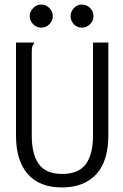

<svg xmlns="http://www.w3.org/2000/svg" viewBox="-20 -809 540 840"><path d="M50 -215V-623H128V-616Q122 -610 120.5 -603Q119 -596 119 -579V-214Q119 -134 150 -91Q181 -48 252 -48Q324 -48 355.5 -91Q387 -134 387 -217V-623H454V-218Q454 -103 400.5 -46Q347 11 251 11Q152 11 101 -48Q50 -107 50 -215ZM110 -738Q110 -758 125 -773.5Q140 -789 160 -789Q181 -789 196 -774Q211 -759 211 -738Q211 -718 196 -703Q181 -688 160 -688Q140 -688 125 -703Q110 -718 110 -738ZM289 -738Q289 -759 303.5 -774Q318 -789 338 -789Q359 -789 374 -774Q389 -759 389 -738Q389 -718 374 -703Q359 -688 338 -688Q318 -688 303.5 -702.5Q289 -717 289 -738Z"/></svg>

Font: Vazir Code FD
Style: Code-FD
Weight: 400
Foundry: DejaVu fonts team - Redesigned by Saber Rastikerdar
Version: Version 1.1.2